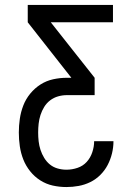

<svg xmlns="http://www.w3.org/2000/svg" viewBox="-20 -540 540 775"><path d="M248 215Q220 215 193 209Q166 203 142.5 188Q119 173 101.5 151Q84 129 74 103.5Q64 78 60 50.5Q56 23 56 -5Q56 -33 60 -60.5Q64 -88 74 -114Q84 -140 102 -162Q120 -184 143.5 -199Q167 -214 194.5 -220Q222 -226 250 -226H268L92 -450V-520H436V-450H185L362 -226V-156H250Q232 -156 214.5 -151Q197 -146 182.5 -135Q168 -124 158.5 -108.5Q149 -93 143.5 -76Q138 -59 136 -41Q134 -23 134 -5Q134 13 136 30.5Q138 48 143.5 65Q149 82 158.5 97.5Q168 113 181.5 124Q195 135 212.5 140Q230 145 248 145Q271 145 293 137.5Q315 130 330 113.5Q345 97 352.5 74.5Q360 52 360 30H438Q438 55 432 79.5Q426 104 414.5 126Q403 148 385 166Q367 184 344.5 195Q322 206 297.5 210.5Q273 215 248 215Z"/></svg>

Font: Iosevka SS18
Style: Regular
Weight: 400
Monospace: yes
Designer: Belleve Invis
Foundry: Belleve Invis
Version: Version 25.1.1; ttfautohint (v1.8.4)